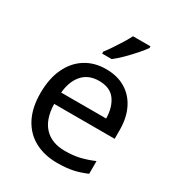

<svg xmlns="http://www.w3.org/2000/svg" viewBox="-184 -882 931 1009"><g transform="rotate(30 282.0 -378.0)"><path d="M292 -546Q361 -546 410.5 -516Q460 -486 486.5 -431.5Q513 -377 513 -304V-251H146Q148 -160 192.5 -112.5Q237 -65 317 -65Q368 -65 407.5 -74.5Q447 -84 489 -102V-25Q448 -7 408 1.5Q368 10 313 10Q237 10 178.5 -21Q120 -52 87.5 -113.5Q55 -175 55 -264Q55 -352 84.5 -415Q114 -478 167.5 -512Q221 -546 292 -546ZM291 -474Q228 -474 191.5 -433.5Q155 -393 148 -321H421Q420 -389 389 -431.5Q358 -474 291 -474ZM433 -756Q421 -738 396 -709.5Q371 -681 342.5 -652.5Q314 -624 290 -606H232V-618Q247 -637 264.5 -663Q282 -689 299 -716.5Q316 -744 327 -766H433Z"/></g></svg>

Font: Noto Sans Tagbanwa
Style: Regular
Weight: 400
Designer: Monotype Design Team
Foundry: Monotype Imaging Inc.
Version: Version 2.001; ttfautohint (v1.8.4.7-5d5b)